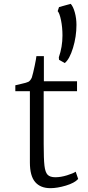

<svg xmlns="http://www.w3.org/2000/svg" viewBox="-20 -970 458 1002"><path d="M60 0ZM209 -546H382V-494H208V-219Q208 -140 212 -105.5Q216 -71 228.5 -58Q241 -45 269 -45Q297 -45 329.5 -55Q362 -65 375 -74L388 -36Q369 -15 324 -1.5Q279 12 243 12Q191 12 163.5 -20Q136 -52 136 -122V-494H60V-525L90 -532Q118 -538 128 -543Q138 -548 146 -565Q153 -588 161 -626.5Q169 -665 170 -677H209ZM287 -671Q306 -725 306 -785Q306 -827 298.5 -864Q291 -901 281 -912L288 -933L349 -950Q362 -936 370.5 -905Q379 -874 379 -840Q379 -779 361 -720Q343 -661 318 -641L288 -658Z"/></svg>

Font: Martel Light
Style: Regular
Weight: 300
Designer: Dan Reynolds
Foundry: Dan Reynolds
Version: Version 1.001; ttfautohint (v1.1) -l 5 -r 5 -G 72 -x 0 -D la